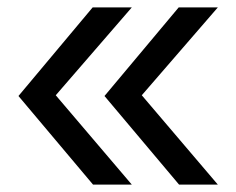

<svg xmlns="http://www.w3.org/2000/svg" viewBox="-20 -540 640 520"><path d="M465 -40 263 -280 464 -520H570L364 -282L570 -40ZM232 -40 30 -280 231 -520H337L131 -282L337 -40Z"/></svg>

Font: JetBrains Mono Zero
Style: Regular-Zero
Weight: 400
Designer: Philipp Nurullin, Konstantin Bulenkov
Foundry: JetBrains
Version: Version 2.211